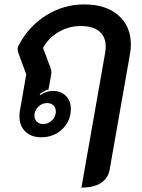

<svg xmlns="http://www.w3.org/2000/svg" viewBox="-20 -613 643 870"><path d="M456 -371Q459 -388 459 -401Q459 -447 430 -471Q401 -495 345 -495Q292 -495 245.5 -468Q199 -441 175 -396L208 -308Q213 -293 213 -284Q213 -280 211 -270L200 -208Q178 -201 160 -187L162 -182Q175 -191 190 -196Q205 -201 219 -201Q256 -201 278.5 -178.5Q301 -156 301 -120Q301 -65 262.5 -28Q224 9 167 9Q121 9 94.5 -17Q68 -43 68 -87Q68 -101 71 -116L99 -276L64 -371Q60 -380 60 -390Q60 -401 67 -412Q113 -497 191.5 -545Q270 -593 362 -593Q460 -593 516.5 -543.5Q573 -494 573 -411Q573 -388 569 -368L477 155Q470 195 437.5 216Q405 237 349 237ZM233 -108Q233 -125 222 -135.5Q211 -146 193 -146Q170 -146 153 -129Q136 -112 136 -89Q136 -72 147 -61.5Q158 -51 176 -51Q199 -51 216 -68Q233 -85 233 -108Z"/></svg>

Font: K2D SemiBold
Style: Italic
Weight: 600
Italic angle: -10°
Designer: Katatrad Aksorn Co.,Ltd.
Foundry: Cadson Demak Co.,Ltd.
Version: Version 1.000; ttfautohint (v1.6)